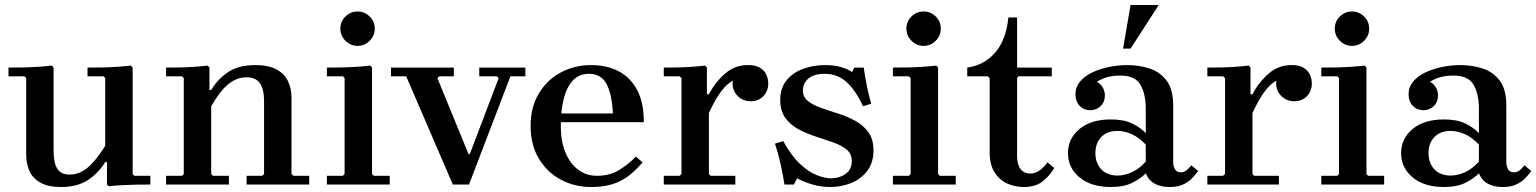

<svg xmlns="http://www.w3.org/2000/svg" viewBox="-20 -740 6161 770"><path d="M512 -42 519 -35H583V0Q557 0 528 0.5Q499 1 470.5 2.5Q442 4 416 7L409 0V-90H402Q374 -45 332 -17.5Q290 10 224 10Q173 10 142 -7.5Q111 -25 98 -54.5Q85 -84 85 -120V-427L78 -434H14V-469Q40 -469 70.5 -469.5Q101 -470 131.5 -472Q162 -474 188 -477L195 -469V-135Q195 -87 209.5 -63.5Q224 -40 259 -40Q297 -40 329.5 -66Q362 -92 402 -155V-427L395 -434H331V-469Q357 -469 387.5 -469.5Q418 -470 448.5 -472Q479 -474 505 -477L512 -469Z M1149 -42 1157 -35H1220V0H969V-35H1032L1039 -42V-334Q1039 -382 1022.5 -406Q1006 -430 968 -430Q931 -430 897.5 -404Q864 -378 827 -314V-42L834 -35H898V0H646V-35H710L717 -42V-427L710 -434H646V-469Q672 -469 701 -469.5Q730 -470 758.5 -472Q787 -474 813 -477L820 -469V-379H827Q853 -423 895 -451Q937 -479 1004 -479Q1057 -479 1089 -461.5Q1121 -444 1135 -414.5Q1149 -385 1149 -349Z M1291 0V-35H1355L1362 -42V-427L1355 -434H1291V-469Q1317 -469 1347.5 -469.5Q1378 -470 1408.5 -472Q1439 -474 1465 -477L1472 -469V-42L1479 -35H1543V0ZM1414 -556Q1386 -556 1365.5 -576.5Q1345 -597 1345 -625Q1345 -654 1365.5 -674Q1386 -694 1414 -694Q1442 -694 1462.5 -674Q1483 -654 1483 -625Q1483 -597 1462.5 -576.5Q1442 -556 1414 -556Z M1902 -469H2087V-434H2027L1861 0H1796L1609 -434H1548V-469H1800V-434H1742L1734 -427L1859 -122H1864L1980 -427L1972 -434H1902Z M2374 -35Q2426 -35 2464.5 -59Q2503 -83 2530 -112L2557 -89Q2536 -64 2509 -41Q2482 -18 2444 -4Q2406 10 2350 10Q2285 10 2230 -19Q2175 -48 2141.5 -103Q2108 -158 2108 -235Q2108 -311 2141.5 -366Q2175 -421 2230 -450Q2285 -479 2350 -479Q2413 -479 2460.5 -454.5Q2508 -430 2535 -379.5Q2562 -329 2562 -250H2209V-285H2438Q2434 -364 2412 -404Q2390 -444 2342 -444Q2303 -444 2278 -418Q2253 -392 2241 -344.5Q2229 -297 2229 -235Q2229 -173 2247.5 -128.5Q2266 -84 2298.5 -59.5Q2331 -35 2374 -35Z M2823 -362Q2848 -410 2888 -445Q2928 -480 2982 -479Q3010 -479 3027.5 -468.5Q3045 -458 3053 -441Q3061 -424 3061 -405Q3061 -375 3041.5 -354.5Q3022 -334 2990 -334Q2960 -334 2939 -354.5Q2918 -375 2918 -405Q2918 -419 2925.5 -434Q2933 -449 2940 -456L2939 -425Q2920 -419 2902.5 -405.5Q2885 -392 2866 -365Q2847 -338 2823 -287ZM2823 -42 2830 -35H2929V0H2642V-35H2705L2713 -42V-427L2705 -434H2642V-469Q2668 -469 2696.5 -469.5Q2725 -470 2753.5 -472Q2782 -474 2808 -477L2815 -469V-362H2823Z M3200 -378Q3200 -351 3220 -335Q3240 -319 3272.5 -307.5Q3305 -296 3341.5 -284.5Q3378 -273 3410 -255.5Q3442 -238 3462.5 -210Q3483 -182 3483 -137Q3483 -87 3457.5 -54Q3432 -21 3392.5 -5.5Q3353 10 3311 10Q3271 10 3236.5 -0.5Q3202 -11 3177 -25L3164 0H3126Q3120 -39 3110.5 -82Q3101 -125 3088 -164L3121 -174Q3153 -116 3187.5 -83.5Q3222 -51 3254.5 -38Q3287 -25 3312 -25Q3346 -25 3371 -42.5Q3396 -60 3396 -94Q3396 -123 3375.5 -140Q3355 -157 3322.5 -168.5Q3290 -180 3253 -192Q3216 -204 3183.5 -221Q3151 -238 3130 -266.5Q3109 -295 3109 -339Q3109 -387 3134.5 -418Q3160 -449 3201 -464Q3242 -479 3289 -479Q3326 -479 3353 -471Q3380 -463 3397 -451L3406 -469H3444Q3449 -432 3456.5 -395Q3464 -358 3474 -324L3441 -314Q3412 -377 3375.5 -410.5Q3339 -444 3287 -444Q3244 -444 3222 -425Q3200 -406 3200 -378Z M3561 0V-35H3625L3632 -42V-427L3625 -434H3561V-469Q3587 -469 3617.5 -469.5Q3648 -470 3678.5 -472Q3709 -474 3735 -477L3742 -469V-42L3749 -35H3813V0ZM3684 -556Q3656 -556 3635.5 -576.5Q3615 -597 3615 -625Q3615 -654 3635.5 -674Q3656 -694 3684 -694Q3712 -694 3732.5 -674Q3753 -654 3753 -625Q3753 -597 3732.5 -576.5Q3712 -556 3684 -556Z M4181 -89 4208 -66Q4188 -33 4160 -11.5Q4132 10 4085 10Q4051 10 4019.5 -4Q3988 -18 3968.5 -49Q3949 -80 3949 -128V-427L3941 -434H3859V-469Q3926 -478 3970.5 -528.5Q4015 -579 4024 -670H4059V-469H4198V-434H4065L4059 -427V-113Q4059 -80 4073 -62Q4087 -44 4112 -44Q4130 -44 4147 -55Q4164 -66 4181 -89Z M4670 10Q4636 10 4611.5 -3Q4587 -16 4575 -45V-302Q4575 -364 4553.5 -400.5Q4532 -437 4473 -437Q4447 -437 4424 -431.5Q4401 -426 4379 -412Q4395 -403 4403 -388.5Q4411 -374 4411 -357Q4411 -331 4394 -314.5Q4377 -298 4352 -298Q4327 -298 4310 -315.5Q4293 -333 4293 -362Q4293 -391 4311.5 -413Q4330 -435 4360.5 -449.5Q4391 -464 4428 -471.5Q4465 -479 4500 -479Q4549 -479 4591 -465Q4633 -451 4659 -416Q4685 -381 4685 -317V-89Q4685 -75 4691.5 -62Q4698 -49 4716 -49Q4729 -49 4739 -57.5Q4749 -66 4758 -77L4785 -54Q4773 -37 4758 -22.5Q4743 -8 4722 1Q4701 10 4670 10ZM4435 10Q4356 10 4309.5 -28.5Q4263 -67 4263 -126Q4263 -184 4309 -222.5Q4355 -261 4435 -261Q4487 -261 4521 -244.5Q4555 -228 4575 -206V-160Q4548 -189 4518.5 -202Q4489 -215 4462 -215Q4420 -215 4396.5 -190.5Q4373 -166 4373 -126Q4373 -86 4396.5 -61Q4420 -36 4462 -36Q4489 -36 4518.5 -49Q4548 -62 4575 -92V-45Q4555 -24 4521 -7Q4487 10 4435 10ZM4484 -545 4514 -720H4627L4514 -545Z M5003 -362Q5028 -410 5068 -445Q5108 -480 5162 -479Q5190 -479 5207.5 -468.5Q5225 -458 5233 -441Q5241 -424 5241 -405Q5241 -375 5221.5 -354.5Q5202 -334 5170 -334Q5140 -334 5119 -354.5Q5098 -375 5098 -405Q5098 -419 5105.5 -434Q5113 -449 5120 -456L5119 -425Q5100 -419 5082.5 -405.5Q5065 -392 5046 -365Q5027 -338 5003 -287ZM5003 -42 5010 -35H5109V0H4822V-35H4885L4893 -42V-427L4885 -434H4822V-469Q4848 -469 4876.5 -469.5Q4905 -470 4933.5 -472Q4962 -474 4988 -477L4995 -469V-362H5003Z M5279 0V-35H5343L5350 -42V-427L5343 -434H5279V-469Q5305 -469 5335.5 -469.5Q5366 -470 5396.5 -472Q5427 -474 5453 -477L5460 -469V-42L5467 -35H5531V0ZM5402 -556Q5374 -556 5353.5 -576.5Q5333 -597 5333 -625Q5333 -654 5353.5 -674Q5374 -694 5402 -694Q5430 -694 5450.5 -674Q5471 -654 5471 -625Q5471 -597 5450.5 -576.5Q5430 -556 5402 -556Z M6006 10Q5972 10 5947.5 -3Q5923 -16 5911 -45V-302Q5911 -364 5889.5 -400.5Q5868 -437 5809 -437Q5783 -437 5760 -431.5Q5737 -426 5715 -412Q5731 -403 5739 -388.5Q5747 -374 5747 -357Q5747 -331 5730 -314.5Q5713 -298 5688 -298Q5663 -298 5646 -315.5Q5629 -333 5629 -362Q5629 -391 5647.5 -413Q5666 -435 5696.5 -449.5Q5727 -464 5764 -471.5Q5801 -479 5836 -479Q5885 -479 5927 -465Q5969 -451 5995 -416Q6021 -381 6021 -317V-89Q6021 -75 6027.5 -62Q6034 -49 6052 -49Q6065 -49 6075 -57.5Q6085 -66 6094 -77L6121 -54Q6109 -37 6094 -22.5Q6079 -8 6058 1Q6037 10 6006 10ZM5771 10Q5692 10 5645.5 -28.5Q5599 -67 5599 -126Q5599 -184 5645 -222.5Q5691 -261 5771 -261Q5823 -261 5857 -244.5Q5891 -228 5911 -206V-160Q5884 -189 5854.5 -202Q5825 -215 5798 -215Q5756 -215 5732.5 -190.5Q5709 -166 5709 -126Q5709 -86 5732.5 -61Q5756 -36 5798 -36Q5825 -36 5854.5 -49Q5884 -62 5911 -92V-45Q5891 -24 5857 -7Q5823 10 5771 10Z"/></svg>

Font: Brygada 1918 SemiBold
Style: Regular
Weight: 600
Designer: Mateusz Machalski | Borys Kosmynka | Przemek Hoffer
Foundry: NIEPODLEGLA 2018
Version: Version 3.006